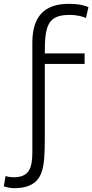

<svg xmlns="http://www.w3.org/2000/svg" viewBox="-83 -796 482 1003"><path d="M-63 177C-52 182 -26 187 -11 187C12 187 33 185 51 180C142 155 151 78 151 -70V-462H359V-517H151C151 -659 165 -718 279 -718C323 -718 351 -709 366 -702L379 -758C368 -765 332 -776 276 -776C147 -776 86 -708 86 -573V-2C86 86 67 130 -12 130C-27 130 -45 127 -54 124Z"/></svg>

Font: Repo Light
Style: Regular
Weight: 300
Designer: Stefan Peev
Foundry: Context Ltd
Version: Version 001.502